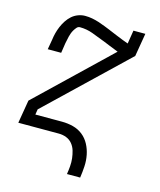

<svg xmlns="http://www.w3.org/2000/svg" viewBox="-107 -615 714 857"><g transform="rotate(15 250.0 -186.5)"><path d="M284 165Q287 147 288.5 128Q290 109 288 91.5Q286 74 281 57Q276 40 265 26.5Q254 13 237.5 6.5Q221 0 202 0H15L33 -107L361 -421L346 -427Q331 -433 317 -438.5Q303 -444 289 -450H288L287 -451H286Q259 -462 230 -472.5Q201 -483 171 -483Q162 -483 156 -476Q150 -469 145.5 -461.5Q141 -454 138 -446Q135 -438 133 -430Q131 -422 129.5 -413.5Q128 -405 126 -397L119 -351H57L65 -397Q67 -413 71 -428.5Q75 -444 81.5 -459.5Q88 -475 97.5 -489.5Q107 -504 119.5 -515Q132 -526 148 -532Q164 -538 180 -538Q197 -538 213 -535Q229 -532 244.5 -527Q260 -522 275 -516Q290 -510 305 -504L306 -503Q306 -503 306 -503Q306 -503 307 -503Q307 -503 307 -503Q307 -503 307 -503Q322 -497 337 -490.5Q352 -484 368 -478L395 -468L405 -530H460L442 -423L83 -80L79 -55H202Q229 -55 254 -48.5Q279 -42 298.5 -26.5Q318 -11 330 11.5Q342 34 347 59.5Q352 85 350.5 111.5Q349 138 345 165Z"/></g></svg>

Font: Iosevka Slab Light
Style: Italic
Weight: 300
Italic angle: -9°
Monospace: yes
Designer: Belleve Invis
Foundry: Belleve Invis
Version: Version 11.1.1; ttfautohint (v1.8.3)